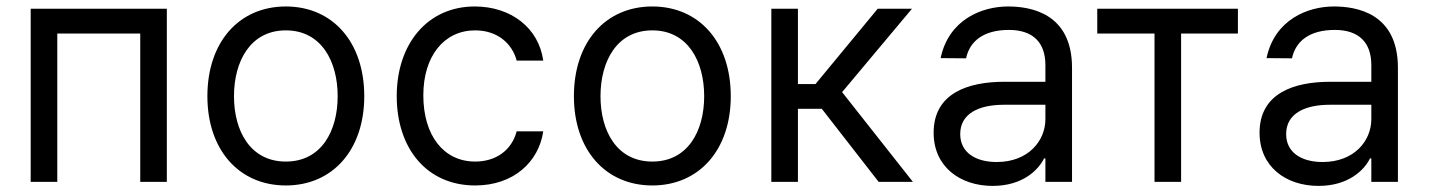

<svg xmlns="http://www.w3.org/2000/svg" viewBox="-20 -573 4502 605"><path d="M76.7 0H160.5V-467.3H421.9V0H505.7V-545.5H76.7Z M880.7 11.4C1028.4 11.4 1127.8 -100.9 1127.8 -269.9C1127.8 -440.3 1028.4 -552.6 880.7 -552.6C733 -552.6 633.5 -440.3 633.5 -269.9C633.5 -100.9 733 11.4 880.7 11.4ZM717.3 -269.9C717.3 -379.3 768.5 -477.3 880.7 -477.3C992.9 -477.3 1044 -379.3 1044 -269.9C1044 -160.5 992.9 -63.9 880.7 -63.9C768.5 -63.9 717.3 -160.5 717.3 -269.9Z M1477.3 11.4C1598 11.4 1677.6 -62.5 1691.8 -159.1H1608C1592.3 -99.4 1542.6 -63.9 1477.3 -63.9C1377.8 -63.9 1313.9 -146.3 1313.9 -272.7C1313.9 -396.3 1379.3 -477.3 1477.3 -477.3C1551.1 -477.3 1595.2 -431.8 1608 -382.1H1691.8C1677.6 -484.4 1590.9 -552.6 1475.9 -552.6C1328.1 -552.6 1230.1 -436.1 1230.1 -269.9C1230.1 -106.5 1323.9 11.4 1477.3 11.4Z M2035.5 11.4C2183.2 11.4 2282.7 -100.9 2282.7 -269.9C2282.7 -440.3 2183.2 -552.6 2035.5 -552.6C1887.8 -552.6 1788.4 -440.3 1788.4 -269.9C1788.4 -100.9 1887.8 11.4 2035.5 11.4ZM1872.2 -269.9C1872.2 -379.3 1923.3 -477.3 2035.5 -477.3C2147.7 -477.3 2198.9 -379.3 2198.9 -269.9C2198.9 -160.5 2147.7 -63.9 2035.5 -63.9C1923.3 -63.9 1872.2 -160.5 1872.2 -269.9Z M2410.5 0H2494.3V-230.1H2569.6L2748.6 0H2856.5L2633.5 -282.7L2853.7 -545.5H2745.7L2549.7 -308.2H2494.3V-545.5H2410.5Z M3108 12.8C3203.1 12.8 3252.8 -38.4 3269.9 -73.9H3274.1V0H3358V-359.4C3358 -532.7 3225.9 -552.6 3156.2 -552.6C3073.9 -552.6 2969.5 -511.4 2943.9 -389.9L3024.1 -389.2C3035.5 -443.2 3079.2 -478.7 3159.1 -478.7C3236.2 -478.7 3274.1 -437.9 3274.1 -367.9V-315.3H3144.2C3031.2 -315.3 2921.9 -279.8 2921.9 -154.8C2921.9 -48.3 3004.3 12.8 3108 12.8ZM3005.7 -150.6C3005.7 -214.5 3063.2 -242.9 3143.5 -242.9H3274.1V-197.4C3274.1 -129.3 3220.2 -62.5 3120.7 -62.5C3054 -62.5 3005.7 -92.3 3005.7 -150.6Z M3437.5 -467.3H3617.9V0H3701.7V-467.3H3880.7V-545.5H3437.5Z M4134.9 12.8C4230.1 12.8 4279.8 -38.4 4296.9 -73.9H4301.1V0H4384.9V-359.4C4384.9 -532.7 4252.8 -552.6 4183.2 -552.6C4100.9 -552.6 3996.4 -511.4 3970.9 -389.9L4051.1 -389.2C4062.5 -443.2 4106.2 -478.7 4186.1 -478.7C4263.1 -478.7 4301.1 -437.9 4301.1 -367.9V-315.3H4171.2C4058.2 -315.3 3948.9 -279.8 3948.9 -154.8C3948.9 -48.3 4031.2 12.8 4134.9 12.8ZM4032.7 -150.6C4032.7 -214.5 4090.2 -242.9 4170.5 -242.9H4301.1V-197.4C4301.1 -129.3 4247.2 -62.5 4147.7 -62.5C4081 -62.5 4032.7 -92.3 4032.7 -150.6Z"/></svg>

Font: Magic Ui Pro
Style: Regular
Weight: 400
Designer: Stefan Endress, Andreas Faust
Version: Version 1.000;FEAKit 1.0